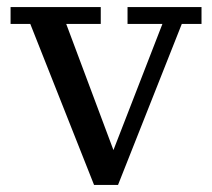

<svg xmlns="http://www.w3.org/2000/svg" viewBox="-20 -523 603 545"><path d="M247 2 66 -455H10V-503H266V-455H168L302 -97L441 -455H342V-503H552V-455H496L315 2Z"/></svg>

Font: Montagu Slab 144pt
Style: Regular
Weight: 400
Designer: Florian Karsten
Foundry: Florian Karsten
Version: Version 1.000; ttfautohint (v1.8.3)